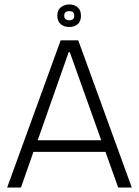

<svg xmlns="http://www.w3.org/2000/svg" viewBox="-20 -841 623 861"><path d="M12 0 252 -660H331L571 0H510L453 -160H130L74 0ZM288 -607 149 -212H434L293 -607ZM291 -720Q267 -720 252 -733Q237 -746 237 -771Q237 -796 253 -808.5Q269 -821 291 -821Q313 -821 328 -808.5Q343 -796 343 -770Q343 -745 328.5 -732.5Q314 -720 291 -720ZM291 -750Q313 -750 313 -771Q313 -791 291 -791Q268 -791 268 -771Q268 -750 291 -750Z"/></svg>

Font: Bricolage Grotesque 48pt ExtraLight
Style: Regular
Weight: 200
Designer: Mathieu Triay
Foundry: Atelier Triay
Version: Version 1.000; ttfautohint (v1.8.4.7-5d5b);gftools[0.9.32]